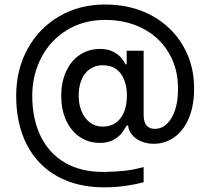

<svg xmlns="http://www.w3.org/2000/svg" viewBox="-20 -718 920 840"><path d="M248 -298.8Q248 -360.4 270 -407.2Q292 -454.1 330.6 -479Q369.1 -503.9 418 -503.9Q450.2 -503.9 473.1 -492.7Q496.1 -481.4 508.8 -466.8Q521.5 -452.1 529.3 -436.5H534.2V-496.1H608.4V-168.9H534.2Q524.4 -151.4 512.2 -135.3Q500 -119.1 476.1 -106Q452.1 -92.8 417 -92.8Q368.2 -92.8 330.1 -118.2Q292 -143.6 270 -189.9Q248 -236.3 248 -298.8ZM535.2 -299.8Q535.2 -339.8 522.9 -370.1Q510.7 -400.4 487.3 -416.5Q463.9 -432.6 429.7 -432.6Q396.5 -432.6 372.6 -415.5Q348.6 -398.4 336.4 -368.2Q324.2 -337.9 324.2 -299.8Q324.2 -261.7 336.9 -231Q349.6 -200.2 373.5 -182.1Q397.5 -164.1 429.7 -164.1Q463.9 -164.1 487.3 -181.2Q510.7 -198.2 522.9 -228.5Q535.2 -258.8 535.2 -299.8ZM50.8 -298.8Q50.8 -413.1 100.6 -503.9Q150.4 -594.7 238.8 -646.5Q327.1 -698.2 439.5 -698.2Q554.7 -698.2 643.1 -650.4Q731.4 -602.5 780.8 -518.1Q830.1 -433.6 829.1 -329.1Q829.1 -255.9 806.2 -201.2Q783.2 -146.5 742.7 -117.7Q702.1 -88.9 652.3 -88.9Q621.1 -88.9 595.2 -100.6Q569.3 -112.3 554.7 -132.3Q540 -152.3 540 -175.8L608.4 -210.9Q609.4 -182.6 621.6 -168.5Q633.8 -154.3 657.2 -154.3Q687.5 -154.3 710.4 -176.3Q733.4 -198.2 746.1 -237.3Q758.8 -276.4 758.8 -326.2Q759.8 -417 718.8 -486.3Q677.7 -555.7 605 -593.3Q532.2 -630.9 439.5 -630.9Q345.7 -630.9 272.9 -586.4Q200.2 -542 160.6 -465.8Q121.1 -389.6 121.1 -298.8Q121.1 -199.2 157.2 -123.5Q193.4 -47.9 264.2 -6.3Q335 35.2 435.5 34.2Q490.2 33.2 528.3 28.8Q566.4 24.4 608.4 12.7V79.1Q568.4 89.8 525.4 95.7Q482.4 101.6 435.5 101.6Q317.4 101.6 230.5 53.2Q143.6 4.9 97.2 -85.4Q50.8 -175.8 50.8 -298.8Z"/></svg>

Font: Pretendard Std Variable
Style: Regular
Weight: 400
Designer: Base glyphs from Inter by Rasmus Andersson; Hangeul glyphs from Noto Sans CJK(Source Han Sans) by Jang Soo-young and Kan
Foundry: Kil Hyung-jin
Version: Version 1.309;Glyphs 3.2 (3225)